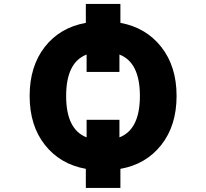

<svg xmlns="http://www.w3.org/2000/svg" viewBox="-20 -850 1040 971"><path d="M418 -155.3V-244.1H584V-155.3Q687.5 -195.3 687.5 -364.7Q687.5 -534.2 584 -574.2V-486.3H418V-574.2Q314.5 -534.2 314.5 -364.7Q314.5 -195.3 418 -155.3ZM588.9 -734.4Q717.8 -710.9 795.4 -612.8Q873 -514.6 873 -364.7Q873 -214.8 795.4 -116.7Q717.8 -18.6 588.9 3.9V100.6H414.1V3.9Q284.2 -19.5 207 -117.2Q129.9 -214.8 129.9 -364.7Q129.9 -514.6 206.5 -612.8Q283.2 -710.9 414.1 -734.4V-830.1H588.9Z"/></svg>

Font: Gen Shin Gothic Monospace Heavy
Style: Bold
Weight: 800
Designer: [Source Han Sans]
Ryoko NISHIZUKA  (kana & ideographs); Paul D. Hunt (Latin, Greek & Cyrillic); Wenlong ZHANG  (bopomofo
Version: Version 1.002.20150607